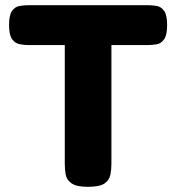

<svg xmlns="http://www.w3.org/2000/svg" viewBox="-20 -712 680 741"><path d="M549 -692Q568 -692 585 -689Q602 -686 613.5 -670Q625 -654 625 -615Q625 -577 613.5 -560.5Q602 -544 584.5 -541Q567 -538 548 -538H410V-80Q410 -58 406 -37.5Q402 -17 383.5 -4Q365 9 319 9Q275 9 256 -4.5Q237 -18 233.5 -38.5Q230 -59 230 -81V-538H91Q73 -538 55.5 -541.5Q38 -545 26.5 -561Q15 -577 15 -616Q15 -654 26.5 -670Q38 -686 56 -689Q74 -692 92 -692Z"/></svg>

Font: Fredoka Light
Style: Bold
Weight: 700
Version: Version 2.001